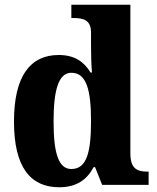

<svg xmlns="http://www.w3.org/2000/svg" viewBox="-20 -780 662 810"><path d="M230 10C303 10 347 -22 375 -75H381L411 0H607V-56H601C556 -56 530 -71 530 -133V-760H281V-704H289C330 -704 364 -697 364 -643V-590C364 -553 365 -507 368 -474H362C336 -517 297 -548 228 -548C108 -548 39 -460 39 -267C39 -75 108 10 230 10ZM281 -67C227 -67 206 -133 206 -268C206 -400 227 -473 281 -473C345 -473 364 -400 364 -269C364 -135 345 -67 281 -67Z"/></svg>

Font: Noto Serif Bengali SemiCondensed ExtraBold
Style: Regular
Weight: 800
Width: 4
Designer: Juan Bruce, Universal Thirst, Indian Type Foundry and the Monotype Design Team.
Foundry: Monotype Imaging Inc.
Version: Version 2.003